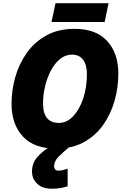

<svg xmlns="http://www.w3.org/2000/svg" viewBox="-20 -902 777 1178"><path d="M325.2 9.8Q188.5 9.8 119.6 -65.4Q50.8 -140.6 50.8 -265.1Q50.8 -348.1 74 -429.7Q97.2 -511.2 144.8 -578.1Q192.4 -645 265.4 -685.1Q338.4 -725.1 438 -725.1Q569.8 -725.1 637.9 -649.9Q706.1 -574.7 706.1 -450.2Q706.1 -366.7 683.3 -285.2Q660.6 -203.6 614 -137Q567.4 -70.3 495.6 -30.3Q423.8 9.8 325.2 9.8ZM341.8 -147.9Q390.1 -147.9 429 -189Q467.8 -230 490.5 -298.1Q513.2 -366.2 513.2 -448.2Q513.2 -503.4 489.7 -535.2Q466.3 -566.9 421.9 -566.9Q381.8 -566.9 349.1 -540.5Q316.4 -514.2 293 -470.5Q269.5 -426.8 256.8 -373.5Q244.1 -320.3 244.1 -266.1Q244.1 -147.9 341.8 -147.9ZM295.9 -767.1 320.8 -882.3H646L622.1 -767.1ZM298.3 255.9Q239.3 255.9 207.8 225.1Q176.3 194.3 176.3 150.9Q176.3 100.6 206.1 65.2Q235.8 29.8 282.2 0H405.3Q366.2 32.2 339.1 59.6Q312 86.9 312 120.1Q312 129.4 318.8 137.2Q325.7 145 337.9 145Q353.5 145 366.7 141.6Q379.9 138.2 395 132.8V241.2Q373.5 247.6 351.8 251.7Q330.1 255.9 298.3 255.9Z"/></svg>

Font: Open Sans ExtraBold
Style: Italic
Weight: 800
Italic angle: -12°
Designer: Monotype Design Team
Foundry: Monotype Imaging Inc.
Version: Version 3.000; ttfautohint (v1.8.4)